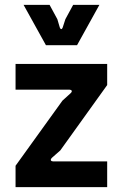

<svg xmlns="http://www.w3.org/2000/svg" viewBox="-20 -770 504 790"><path d="M44 0H421V-106H198C190 -106 184 -112 195 -122L228 -151L421 -420V-507H44V-401H266C274 -401 281 -395 269 -385L237 -356L44 -88ZM169 -584H297L389 -750H281L249 -691L238 -657C235 -648 229 -648 226 -657L216 -691L184 -750H77Z"/></svg>

Font: Finlandica SemiBold
Style: Regular
Weight: 600
Designer: Niklas Ekholm, Juho Hiilivirta, Jaakko Suomalainen
Foundry: Helsinki Type Studio
Version: Version 2.000;Glyphs 3.2 (3202)